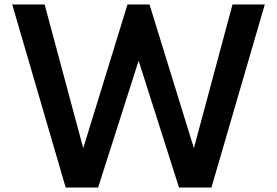

<svg xmlns="http://www.w3.org/2000/svg" viewBox="-20 -845 1248 865"><path d="M276 0 35 -825H181L355 -177.5L554.5 -825H653.5L853.5 -177.5L1027.5 -825H1173L932.5 0H786.5L604.5 -571.5L422 0Z"/></svg>

Font: Spartan Thin SemiBold
Style: Regular
Weight: 600
Version: Version 1.004